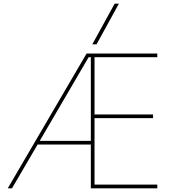

<svg xmlns="http://www.w3.org/2000/svg" viewBox="-20 -1020 955 1040"><path d="M22 0 449 -730H832V-710H492V-400H809V-380H492V-20H832V0H472V-710H460L45 0ZM178 -237V-257H482V-237ZM503 -780H480L601 -1000H624Z"/></svg>

Font: M PLUS 2 Thin
Style: Regular
Weight: 100
Designer: Coji Morishita
Foundry: UNDERFOREST DESIGN
Version: Version 1.001